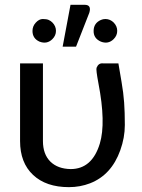

<svg xmlns="http://www.w3.org/2000/svg" viewBox="-20 -771 593 799"><path d="M158.7 -507.3V-184.1Q158.7 -129.4 189.5 -98.6Q220.2 -68.4 273.9 -67.4Q363.3 -67.4 395.5 -173.8Q421.4 -259.8 389.6 -424.3Q378.9 -481.4 381.8 -488.8Q389.6 -508.8 407.7 -507.3H472.7Q478 -475.6 485.8 -430.2Q493.7 -384.8 496.6 -344.2Q499.5 -303.7 499.5 -251Q499.5 -198.2 480.5 -145.5Q443.8 -43 355 -8.3Q313.5 7.8 266.6 7.8Q171.9 7.8 117.7 -43Q63.5 -93.8 63.5 -184.1V-507.3ZM198.2 -608.4Q175.8 -585.9 144.5 -597.7Q115.2 -610.8 115.2 -642.1Q115.2 -662.1 128.9 -676.8Q142.6 -691.9 158.2 -691.9Q173.8 -691.9 182.6 -688Q191.4 -684.1 198.2 -677.2Q212.9 -662.1 212.9 -642.6Q212.9 -623 198.2 -608.4ZM453.1 -608.4Q430.7 -585.9 399.9 -597.7Q368.7 -611.3 369.6 -643.1Q370.1 -674.8 399.9 -688Q408.7 -691.9 418.5 -691.9Q428.7 -691.9 437.5 -688Q446.3 -684.1 453.1 -677.2Q467.8 -662.1 467.8 -642.6Q467.8 -623 453.1 -608.4ZM332.5 -751Q361.8 -751 351.6 -717.8L296.4 -576.7H240.7L273.4 -751Z"/></svg>

Font: Lato-Medium
Style: Regular
Weight: 500
Designer: Lukasz Dziedzic
Foundry: tyPoland Lukasz Dziedzic
Version: Version 2.006; 2014-01-15